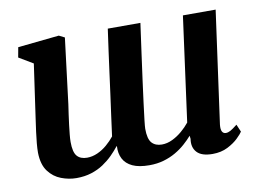

<svg xmlns="http://www.w3.org/2000/svg" viewBox="-66 -666 1043 774"><g transform="rotate(-10 455.0 -279.0)"><path d="M207.5 -289Q204.5 -269 201.5 -247.8Q198.5 -226.5 196 -206.2Q193.5 -186 191.8 -168.2Q190 -150.5 190 -137.5Q190 -95.5 204 -79.5Q218 -63.5 245 -63.5Q266.5 -63.5 287.8 -73Q309 -82.5 327 -98Q345 -113.5 358.5 -130.5Q364 -172 369.8 -215Q375.5 -258 381.5 -300.5Q387.5 -344.5 393.2 -388.5Q399 -432.5 405 -475.8Q411 -519 417 -561.5H550.5Q542 -500.5 534 -442.2Q526 -384 519 -332.2Q512 -280.5 506.8 -239.5Q501.5 -198.5 498.5 -172Q495.5 -145.5 495.5 -137.5Q495.5 -95.5 510.2 -79.5Q525 -63.5 551 -63.5Q573 -63.5 594.2 -73.8Q615.5 -84 634 -99.8Q652.5 -115.5 666.5 -133L724.5 -561.5H858.5L795 -101.5Q793 -82 798 -73.2Q803 -64.5 813 -64.5Q822 -64.5 831.8 -69.8Q841.5 -75 860.5 -90L873.5 -59.5Q869 -51.5 852 -34.8Q835 -18 808 -4.2Q781 9.5 746 9.5Q701 9.5 682 -11.2Q663 -32 668.5 -66L667 -79Q653.5 -63.5 635.5 -47.5Q617.5 -31.5 595 -18.5Q572.5 -5.5 545.8 2.2Q519 10 487 10Q444.5 10 418.2 -2.2Q392 -14.5 380.5 -36.8Q369 -59 371 -88.5H369.5Q356 -71.5 338.8 -54.2Q321.5 -37 299.5 -22.2Q277.5 -7.5 250 1.2Q222.5 10 188.5 10Q157.5 10 126.5 -1.8Q95.5 -13.5 74.8 -41.2Q54 -69 53 -117.5Q53 -134.5 55 -156.5Q57 -178.5 60.2 -202.2Q63.5 -226 66.8 -249.5Q70 -273 73 -293L99 -475L41 -509.5L48.5 -550.5L217.5 -568L240.5 -556.5Z"/></g></svg>

Font: Merriweather
Style: Bold Italic
Weight: 700
Italic angle: -7.8°
Version: Version 2.101